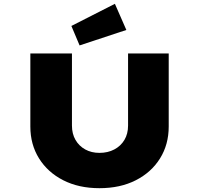

<svg xmlns="http://www.w3.org/2000/svg" viewBox="-20 -980 1043 1006"><path d="M501 6Q393 6 311.5 -35.5Q230 -77 184.5 -150Q139 -223 139 -317V-700H357V-322Q357 -279 375.5 -247Q394 -215 426.5 -197Q459 -179 501 -179Q545 -179 579 -197Q613 -215 632 -247Q651 -279 651 -322V-700H864V-317Q864 -223 818.5 -150Q773 -77 691.5 -35.5Q610 6 501 6ZM397 -742 354 -844 582 -960 642 -823Z"/></svg>

Font: Lexend Peta Black
Style: Regular
Weight: 900
Version: Version 1.007